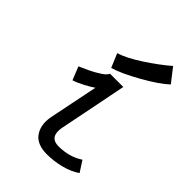

<svg xmlns="http://www.w3.org/2000/svg" viewBox="-220 -849 957 957"><g transform="rotate(45 259.0 -370.0)"><path d="M182.1 -595.7Q231 -610.4 302.2 -657Q373.5 -703.6 424.3 -747.6L481.4 -674.3Q439.9 -635.3 353.5 -586.7Q267.1 -538.1 212.9 -522.5ZM322.8 -498 251 -138.7Q248.5 -127 248.5 -113.3Q248.5 -60.5 303.2 -60.5Q378.9 -60.5 435.1 -97.7L472.2 -40.5Q437.5 -16.1 388.4 -3.7Q339.4 8.8 290.5 8.8Q256.8 8.8 232.7 -0.7Q208.5 -10.3 195.6 -26.9Q182.6 -43.5 176.8 -62Q170.9 -80.6 170.9 -102.1Q170.9 -121.1 174.3 -136.7L227.1 -397Q211.9 -385.7 178.5 -367.9Q145 -350.1 120.1 -342.3L91.8 -412.6Q144 -434.6 175.8 -453.1Q207.5 -471.7 215.6 -479.7Q223.6 -487.8 230 -498Z"/></g></svg>

Font: Fantasque Sans Mono
Style: Italic
Weight: 400
Italic angle: -11°
Monospace: yes
Designer: Jany Belluz
Version: Version 1.8.0 ; ttfautohint (v1.8.2)